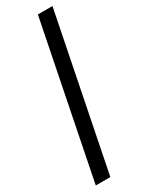

<svg xmlns="http://www.w3.org/2000/svg" viewBox="-241 -781 782 1015"><g transform="rotate(-30 149.5 -274.0)"><path d="M13 194 200 -742H289L102 194Z"/></g></svg>

Font: MOST Montserrat Medium
Style: Italic
Weight: 500
Italic angle: -11.3°
Designer: Julieta Ulanovsky
Foundry: Julieta Ulanovsky
Version: Version 8.000;March 11, 2024;FontCreator 15.0.0.2926 64-bit